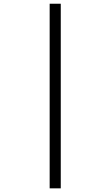

<svg xmlns="http://www.w3.org/2000/svg" viewBox="-20 -780 599 1040"><path d="M249 -759.8H309.1V240.2H249Z"/></svg>

Font: Koh Santepheap
Style: Regular
Weight: 400
Designer: Danh Hong
Version: Version 2.002; ttfautohint (v1.8.3)